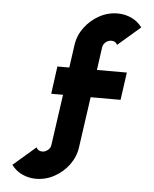

<svg xmlns="http://www.w3.org/2000/svg" viewBox="-54 -808 693 866"><g transform="rotate(5 292.0 -374.5)"><path d="M141 13Q109 13 79.8 0Q50.5 -13 30 -40.5L132 -128.5Q139 -112 158.5 -112Q172.5 -112 184.2 -121.8Q196 -131.5 197.5 -145.5L230 -375H176.5L193.5 -500H247.5L262 -603.5Q268 -647 294.8 -683Q321.5 -719 360.8 -740.5Q400 -762 444 -762Q476 -762 505.2 -749Q534.5 -736 555 -708.5L453 -620.5Q445.5 -637 426.5 -637Q412 -637 400.5 -627.2Q389 -617.5 387 -603.5L372.5 -500H508L490.5 -375H355L322.5 -145.5Q316.5 -102 290 -66Q263.5 -30 224.2 -8.5Q185 13 141 13Z"/></g></svg>

Font: Urbanist
Style: Bold
Weight: 700
Designer: Corey Hu
Foundry: Corey Hu
Version: Version 1.330; ttfautohint (v1.8.4.7-5d5b)